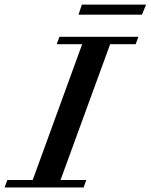

<svg xmlns="http://www.w3.org/2000/svg" viewBox="-76 -825 663 845"><path d="M269.5 -760.3 284.2 -804.7H566.9L548.8 -760.3ZM-55.7 0 -43.9 -32.7H67.9L285.6 -630.4H173.8L185.5 -663.1H533.2L521 -630.4H408.7L190.4 -32.7H303.7L292 0Z"/></svg>

Font: Elstob 10pt SemiBold
Style: Italic
Weight: 600
Italic angle: -20°
Designer: Peter S. Baker
Version: Version 1.015